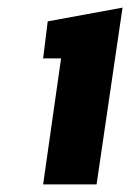

<svg xmlns="http://www.w3.org/2000/svg" viewBox="-20 -833 343 503"><path d="M93 -350 140 -680H93L105 -777L301 -813L233 -350Z"/></svg>

Font: Finlandica
Style: Italic
Weight: 400
Italic angle: -8°
Designer: Niklas Ekholm, Juho Hiilivirta, Jaakko Suomalainen
Foundry: Helsinki Type Studio
Version: Version 1.064